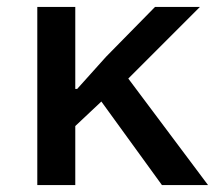

<svg xmlns="http://www.w3.org/2000/svg" viewBox="-20 -536 640 556"><path d="M449 0 273.5 -242 198 -171V0H88V-516H198V-278.5H203.5L287 -371.5L429 -516H559L351.5 -308.5L582.5 0Z"/></svg>

Font: Lilex Medium
Style: Regular
Weight: 500
Designer: Mike Abbink, Paul van der Laan, Pieter van Rosmalen, Mikhael Khrustik
Foundry: Mikhael Khrustik
Version: Version 1.100